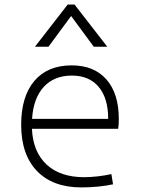

<svg xmlns="http://www.w3.org/2000/svg" viewBox="-20 -815 626 845"><path d="M338.4 9.8Q211.9 9.8 142.6 -62.5Q73.2 -134.8 73.2 -265.6Q73.2 -390.6 131.3 -459Q189.5 -527.3 295.4 -527.3Q394 -527.3 448.5 -465.3Q502.9 -403.3 502.9 -291Q502.9 -263.7 500 -248H120.6Q125 -147 184.8 -91.1Q244.6 -35.2 350.1 -35.2Q377.4 -35.2 409.7 -38.8Q441.9 -42.5 470.2 -48.8L477.5 -3.9Q449.7 2.4 412.8 6.1Q376 9.8 338.4 9.8ZM121.1 -292H456.1Q456.1 -382.8 414.3 -432.6Q372.6 -482.4 296.4 -482.4Q218.3 -482.4 172.6 -432.6Q127 -382.8 121.1 -292ZM133.8 -609.4 277.8 -794.9H308.1L452.1 -609.4H392.6L293 -744.6L193.4 -609.4Z"/></svg>

Font: Cascadia Mono ExtraLight
Style: Regular
Weight: 200
Monospace: yes
Designer: Aaron Bell
Foundry: Saja Typeworks
Version: Version 2404.023; ttfautohint (v1.8.4)